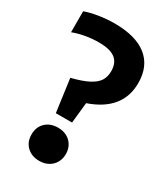

<svg xmlns="http://www.w3.org/2000/svg" viewBox="-188 -835 809 928"><g transform="rotate(30 217.0 -371.0)"><path d="M116.5 -414.5Q176.5 -429.5 210.2 -447.2Q244 -465 258 -487.2Q272 -509.5 272 -540.5Q272 -587.5 242.8 -609.8Q213.5 -632 151 -632Q114 -632 77.2 -625.5Q40.5 -619 9.5 -607V-724Q40 -735.5 84.5 -742.5Q129 -749.5 170.5 -749.5Q290 -749.5 352 -700Q414 -650.5 414 -556.5Q414 -405.5 244 -346.5L232 -231.5H141.5ZM91 -84Q91 -126 117.5 -151.2Q144 -176.5 187 -176.5Q215.5 -176.5 237 -164.8Q258.5 -153 270.5 -132Q282.5 -111 282.5 -84Q282.5 -57 270.2 -36Q258 -15 236.2 -3.2Q214.5 8.5 187 8.5Q144.5 8.5 117.8 -16.8Q91 -42 91 -84Z"/></g></svg>

Font: Encode Sans Condensed
Style: Bold
Weight: 700
Width: 3
Designer: Multiple Designers
Foundry: Impallari Type
Version: Version 2.000